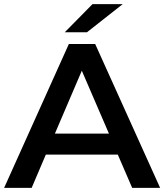

<svg xmlns="http://www.w3.org/2000/svg" viewBox="-25 -914 799 934"><path d="M-5 0 310 -700H438L754 0H618L548 -162H198L129 0ZM505 -264 373 -570 242 -264ZM290 -757 425 -894H572L398 -757Z"/></svg>

Font: Montserrat Thin SemiBold
Style: Regular
Weight: 600
Version: Version 9.000